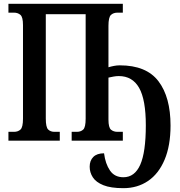

<svg xmlns="http://www.w3.org/2000/svg" viewBox="-20 -734 939 1002"><path d="M624 248Q558 248 519.5 232.5Q481 217 464.5 191.5Q448 166 448 136Q448 104 467 85Q486 66 523 66Q530 121 554 156Q578 191 624 191Q683 191 712 125.5Q741 60 741 -80Q741 -214 706 -275.5Q671 -337 600 -337Q587 -337 573 -334.5Q559 -332 546 -329V-110Q546 -68 559.5 -57Q573 -46 593 -46H621V0H354V-46H381Q402 -46 414.5 -58Q427 -70 427 -115V-660H219V-115Q219 -70 231.5 -58Q244 -46 264 -46H292V0H24V-46H53Q74 -46 87 -58Q100 -70 100 -115V-603Q100 -645 86.5 -656.5Q73 -668 53 -668H24V-714H621V-668H593Q572 -668 559 -656Q546 -644 546 -599V-383Q559 -387 574.5 -390Q590 -393 605 -393Q744 -393 807 -310Q870 -227 870 -79Q870 26 839 99.5Q808 173 752.5 210.5Q697 248 624 248Z"/></svg>

Font: Noto Serif ExtraCondensed SemiBold
Style: Regular
Weight: 600
Width: 2
Designer: Monotype Design Team
Foundry: Monotype Imaging Inc.
Version: Version 2.015; ttfautohint (v1.8.4.7-5d5b)